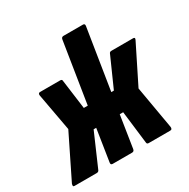

<svg xmlns="http://www.w3.org/2000/svg" viewBox="-180 -826 954 968"><g transform="rotate(-30 297.0 -341.5)"><path d="M-17 0Q-24 0 -24.5 -4.5Q-25 -9 -23 -16L99 -264L59 -483Q58 -489 60.5 -493Q63 -497 69 -497H186Q196 -497 197 -490L220 -317H243L299 -670Q301 -683 313 -683H426Q438 -683 436 -670L380 -317H395L472 -490Q475 -497 485 -497H611Q624 -497 617 -483L508 -264L551 -16Q552 -9 549.5 -4.5Q547 0 540 0H415Q405 0 404 -8L381 -199H361L332 -13Q330 0 318 0H205Q193 0 195 -13L224 -199H209L126 -8Q122 0 112 0Z"/></g></svg>

Font: Sofia Sans Extra Condensed Black
Style: Italic
Weight: 900
Italic angle: -9°
Version: Version 4.100